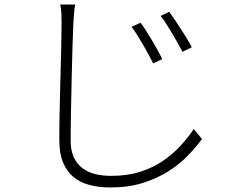

<svg xmlns="http://www.w3.org/2000/svg" viewBox="-20 -781 1040 845"><path d="M599 -681Q608 -669 620.5 -649.5Q633 -630 646.5 -607.5Q660 -585 672.5 -562.5Q685 -540 694 -521L654 -502Q645 -520 633.5 -541.5Q622 -563 609.5 -584.5Q597 -606 584 -626.5Q571 -647 559 -663ZM725 -729Q734 -717 747 -697.5Q760 -678 774 -656.5Q788 -635 801.5 -613Q815 -591 824 -573L783 -553Q774 -570 762.5 -591Q751 -612 738 -633.5Q725 -655 712 -675.5Q699 -696 687 -711ZM311 -761Q307 -741 306 -722Q305 -703 303 -681Q301 -638 299 -574Q297 -510 295.5 -439Q294 -368 292.5 -295Q291 -222 291 -161Q291 -119 304.5 -89.5Q318 -60 342 -41.5Q366 -23 398.5 -15Q431 -7 469 -7Q541 -7 597 -25Q653 -43 696.5 -72.5Q740 -102 773.5 -138.5Q807 -175 833 -213L869 -169Q843 -134 807 -96.5Q771 -59 721.5 -27.5Q672 4 609 24Q546 44 466 44Q417 44 375.5 33.5Q334 23 304 -1.5Q274 -26 257.5 -66Q241 -106 241 -165Q241 -223 242.5 -295Q244 -367 246 -438.5Q248 -510 249.5 -574Q251 -638 251 -681Q251 -704 250 -724Q249 -744 245 -761Z"/></svg>

Font: SpoqaHanSansJP-Light
Style: Regular
Weight: 300
Designer: [Source Han Sans]
Ryoko NISHIZUKA  (kana & ideographs); Paul D. Hunt (Latin, Greek & Cyrillic); Wenlong ZHANG  (bopomofo
Foundry: Spoqa (http://bi.spoqa.com)
Version: Version 1.002.20150607